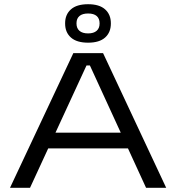

<svg xmlns="http://www.w3.org/2000/svg" viewBox="-20 -891 836 911"><path d="M27.5 0 328 -639H469L768.5 0H673L406.5 -580.5H390.5L122.5 0ZM190 -187V-261.5H605.5V-187ZM289 -779V-781Q289 -822 316.5 -846.5Q344 -871 398 -871Q451.5 -871 478.8 -846.5Q506 -822 506 -781V-779Q506 -737.5 478.8 -713Q451.5 -688.5 398 -688.5Q344 -688.5 316.5 -713Q289 -737.5 289 -779ZM343 -779Q343 -757 357 -744.8Q371 -732.5 398 -732.5Q424.5 -732.5 438.5 -744.8Q452.5 -757 452.5 -779V-780.5Q452.5 -803 438.8 -815Q425 -827 398 -827Q371 -827 357 -815Q343 -803 343 -781Z"/></svg>

Font: Anek Gujarati Expanded
Style: Regular
Weight: 400
Width: 7
Designer: Mrunmayee Ghaisas (Gujarati), Yesha Goshar (Latin)
Foundry: Ek Type
Version: Version 1.003